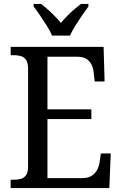

<svg xmlns="http://www.w3.org/2000/svg" viewBox="-20 -951 618 971"><path d="M34 0V-42H49Q69 -42 85.5 -46.5Q102 -51 112 -65.5Q122 -80 122 -108V-601Q122 -632 112.5 -647Q103 -662 86.5 -667Q70 -672 49 -672H34V-714H504L509 -539H459L454 -582Q452 -604 443.5 -622.5Q435 -641 418 -652.5Q401 -664 373 -664H220V-398H442V-349H220V-50H395Q425 -50 443 -61.5Q461 -73 471 -91.5Q481 -110 484 -132L490 -175H540L533 0ZM243 -771Q234 -794 217 -820.5Q200 -847 182.5 -873Q165 -899 150 -918V-931H188Q205 -918 223 -902Q241 -886 257.5 -869Q274 -852 288 -835Q302 -852 318.5 -869Q335 -886 353.5 -902Q372 -918 389 -931H427V-918Q413 -899 395 -873Q377 -847 360.5 -820.5Q344 -794 334 -771Z"/></svg>

Font: Noto Serif SemiCondensed
Style: Regular
Weight: 400
Width: 4
Designer: Monotype Design Team
Foundry: Monotype Imaging Inc.
Version: Version 2.013